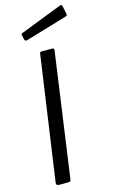

<svg xmlns="http://www.w3.org/2000/svg" viewBox="-143 -1015 630 1068"><g transform="rotate(-15 171.5 -481.5)"><path d="M126.1 -14.3Q124.8 -4.8 121.9 -2.4Q119.1 0 108.6 0H57.2Q48 0 44.4 -4.3Q40.8 -8.6 41.8 -16.5L144.1 -730.8Q145.3 -738.2 147.3 -740.1Q149.2 -742 155.3 -742H217.2Q229.3 -742 226.3 -728ZM332.9 -955.4 342.5 -909.9Q343.8 -904 342.3 -900.4Q340.9 -896.8 332.5 -894.3L93.6 -823Q87.2 -821.5 83.1 -824.2Q79 -827 78.4 -832.6L73 -855.3Q71.2 -865.8 76.6 -867.6L321.3 -962.7Q324.7 -964.3 328.4 -962.5Q332.1 -960.7 332.9 -955.4Z"/></g></svg>

Font: Libre Franklin Thin
Style: Italic
Weight: 100
Italic angle: -8°
Designer: Pablo Impallari, Rodrigo Fuenzalida, Nhung Nguyen
Foundry: Impallari Type
Version: Version 3.000